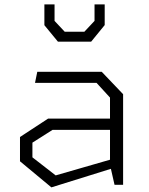

<svg xmlns="http://www.w3.org/2000/svg" viewBox="-20 -818 660 850"><path d="M467 -88V-386L407.5 -451H135L145 -500H430.5L525 -401V0H487ZM68.5 -104V-211.5L193 -293H491.5V-243H212.5L123.5 -186.5V-121.5L226.5 -41.5L491.5 -118V-77L207.5 11.5ZM176.5 -706.5V-798.5H221.5V-725.5L266.5 -677.5H353.5L398.5 -725.5V-798.5H443.5V-707L383.5 -633.5H236.5Z"/></svg>

Font: Monaspace Krypton Var
Style: Regular
Weight: 400
Designer: Riley Cran and the Lettermatic Team
Version: Version 1.101 (Monaspace Krypton Var)